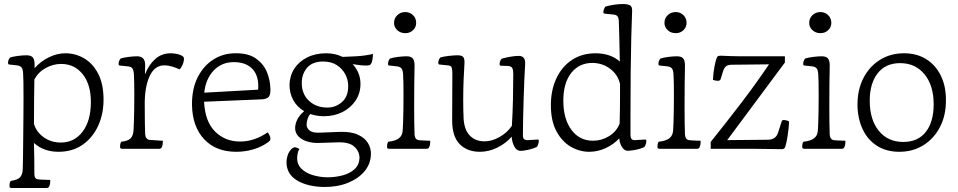

<svg xmlns="http://www.w3.org/2000/svg" viewBox="-20 -820 4765 955"><path d="M37 115Q27 115 27 105Q27 101 28 93.5Q29 86 33 80Q68 75 80 61.5Q92 48 93 23Q94 1 94.5 -42.5Q95 -86 95.5 -138.5Q96 -191 96.5 -242.5Q97 -294 97 -332Q97 -375 96.5 -410.5Q96 -446 95 -455Q94 -475 87.5 -484Q81 -493 64 -495L27 -499Q20 -499 20 -507Q20 -522 30 -534Q46 -539 70 -542Q94 -545 112 -545Q134 -545 143 -534.5Q152 -524 152 -500Q152 -490 152 -481Q182 -515 223 -535Q264 -555 305 -555Q356 -555 399 -529.5Q442 -504 468 -454Q494 -404 495 -330Q496 -256 469 -196Q442 -136 391.5 -100.5Q341 -65 271 -65Q197 -65 149 -109Q150 -68 150.5 -28.5Q151 11 151 47Q151 69 168 72Q173 73 187 73.5Q201 74 214.5 74.5Q228 75 230 75Q230 80 229.5 88Q229 96 227 101Q224 111 220 113Q216 115 214 115ZM149 -203Q162 -162 198.5 -136.5Q235 -111 282 -111Q349 -111 390 -164Q431 -217 432 -309Q433 -398 392 -450Q351 -502 284 -502Q244 -502 207 -481.5Q170 -461 151 -425Q149 -315 149 -203Z M587 -80Q577 -80 577 -90Q577 -94 578 -101.5Q579 -109 583 -115Q618 -119 630 -132Q642 -145 644 -170Q645 -183 646 -211Q647 -239 647.5 -275.5Q648 -312 648 -348Q648 -382 647.5 -409.5Q647 -437 646 -450Q645 -470 638.5 -479.5Q632 -489 615 -490L577 -494Q570 -494 570 -502Q570 -517 580 -529Q596 -534 620 -537Q644 -540 662 -540Q703 -540 702 -495Q701 -476 701 -449Q718 -495 750.5 -525Q783 -555 829 -555Q849 -555 867 -550Q885 -545 892 -537Q895 -534 895 -528Q895 -513 887.5 -496.5Q880 -480 873 -475Q854 -484 834.5 -489.5Q815 -495 798 -495Q751 -495 726.5 -446Q702 -397 700 -317Q700 -309 700 -301.5Q700 -294 700 -286Q700 -241 700.5 -210Q701 -179 702 -153Q704 -127 724 -124Q729 -124 742.5 -123Q756 -122 770.5 -121Q785 -120 790 -120Q790 -115 789.5 -107Q789 -99 787 -94Q784 -84 780 -82Q776 -80 774 -80Z M995 -314Q1000 -215 1050 -165.5Q1100 -116 1174 -116Q1245 -116 1312 -162Q1314 -160 1319.5 -149Q1325 -138 1325 -130Q1325 -123 1321 -119Q1317 -115 1314 -113Q1281 -89 1239.5 -77Q1198 -65 1155 -65Q1054 -65 995.5 -127.5Q937 -190 935 -297Q934 -378 963.5 -436Q993 -494 1043 -525Q1093 -556 1155 -555Q1216 -555 1253 -529Q1290 -503 1307 -463Q1324 -423 1325 -377Q1326 -350 1317 -339Q1308 -328 1285 -326ZM1143 -511Q1082 -511 1042.5 -469Q1003 -427 996 -359L1264 -374Q1269 -440 1237 -475.5Q1205 -511 1143 -511Z M1469 -79Q1462 -67 1460 -54Q1458 -41 1458 -32Q1458 -2 1479 19Q1500 40 1534 50.5Q1568 61 1607 62Q1647 62 1683.5 52.5Q1720 43 1743.5 21.5Q1767 0 1768 -33Q1769 -65 1743.5 -89.5Q1718 -114 1660 -112L1565 -109Q1535 -108 1507.5 -116.5Q1480 -125 1463.5 -142.5Q1447 -160 1448 -186Q1449 -206 1459.5 -227Q1470 -248 1493 -267Q1458 -287 1439 -321.5Q1420 -356 1420 -398Q1421 -443 1444 -478.5Q1467 -514 1508 -534.5Q1549 -555 1603 -555Q1647 -555 1684 -537L1750 -540Q1773 -541 1797 -544.5Q1821 -548 1835 -552Q1835 -538 1832.5 -524Q1830 -510 1828 -507Q1824 -498 1817.5 -496Q1811 -494 1803 -494Q1786 -494 1768.5 -496Q1751 -498 1734 -501Q1752 -482 1762.5 -457Q1773 -432 1773 -403Q1773 -356 1748.5 -319.5Q1724 -283 1683 -262.5Q1642 -242 1591 -242Q1555 -242 1523 -253Q1514 -242 1510 -229Q1506 -216 1505 -202Q1504 -185 1518.5 -172Q1533 -159 1567 -160L1669 -164Q1726 -166 1760.5 -150Q1795 -134 1810.5 -108Q1826 -82 1825 -53Q1824 -5 1793 32Q1762 69 1709 90Q1656 111 1589 110Q1507 108 1456 76.5Q1405 45 1405 -14Q1405 -30 1411 -48Q1417 -66 1430 -79Q1443 -92 1457 -85ZM1608 -285Q1649 -285 1680.5 -312Q1712 -339 1712 -392Q1712 -423 1697.5 -450.5Q1683 -478 1655.5 -496Q1628 -514 1587 -514Q1534 -514 1507.5 -483Q1481 -452 1481 -407Q1481 -352 1517 -318.5Q1553 -285 1608 -285Z M1915 -80Q1905 -80 1905 -90Q1905 -94 1906 -101.5Q1907 -109 1911 -115Q1947 -119 1964 -132Q1981 -145 1983 -170Q1984 -183 1985 -211.5Q1986 -240 1986.5 -276.5Q1987 -313 1987 -349Q1987 -382 1986.5 -409.5Q1986 -437 1985 -450Q1984 -470 1977.5 -479Q1971 -488 1954 -490L1917 -494Q1910 -494 1910 -502Q1910 -517 1920 -529Q1936 -534 1960 -537Q1984 -540 2002 -540Q2024 -540 2033 -529.5Q2042 -519 2042 -495Q2041 -455 2040.5 -397.5Q2040 -340 2040 -287Q2040 -242 2040.5 -209Q2041 -176 2042 -150Q2044 -126 2062 -123Q2067 -122 2078.5 -121.5Q2090 -121 2102.5 -120.5Q2115 -120 2120 -120Q2120 -115 2119.5 -107Q2119 -99 2117 -94Q2114 -84 2110 -82Q2106 -80 2104 -80ZM1996 -655Q1972 -655 1956 -670Q1940 -685 1940 -706Q1940 -729 1956 -744.5Q1972 -760 1996 -760Q2019 -760 2034.5 -744.5Q2050 -729 2050 -706Q2050 -685 2034.5 -670Q2019 -655 1996 -655Z M2367 -65Q2304 -65 2266.5 -103Q2229 -141 2229 -222L2230 -455Q2230 -475 2226.5 -484.5Q2223 -494 2206 -495L2167 -499Q2160 -499 2160 -507Q2160 -522 2170 -534Q2186 -539 2212.5 -542Q2239 -545 2257 -545Q2279 -545 2285.5 -534.5Q2292 -524 2290 -500Q2288 -473 2286 -423.5Q2284 -374 2284 -321Q2284 -298 2284.5 -274.5Q2285 -251 2286 -228Q2290 -173 2317 -145.5Q2344 -118 2387 -117Q2424 -116 2463 -137.5Q2502 -159 2526 -194Q2530 -257 2531.5 -327Q2533 -397 2533 -452Q2533 -472 2528 -481.5Q2523 -491 2506 -492L2472 -493Q2465 -493 2465 -501Q2465 -516 2475 -528Q2492 -533 2516.5 -537.5Q2541 -542 2560 -542Q2595 -542 2592 -500Q2590 -469 2588 -423.5Q2586 -378 2584.5 -327Q2583 -276 2582 -229.5Q2581 -183 2581 -151Q2580 -134 2587 -128Q2594 -122 2606 -123L2654 -126Q2660 -126 2660 -119Q2660 -114 2657.5 -104Q2655 -94 2650 -89Q2637 -82 2610 -75.5Q2583 -69 2566 -70Q2549 -71 2538 -91.5Q2527 -112 2525 -140Q2495 -106 2453 -85.5Q2411 -65 2367 -65Z M2981 -760Q2981 -766 2984 -774Q2987 -782 2991 -787Q3010 -793 3034.5 -796.5Q3059 -800 3078 -800Q3101 -800 3113.5 -793.5Q3126 -787 3124 -761Q3122 -714 3120 -637.5Q3118 -561 3117 -462.5Q3116 -364 3116 -251V-151Q3116 -134 3122 -128Q3128 -122 3140 -123L3189 -126Q3195 -126 3195 -119Q3195 -114 3192.5 -104Q3190 -94 3185 -89Q3177 -84 3161 -79.5Q3145 -75 3128 -72.5Q3111 -70 3100 -70Q3085 -71 3073.5 -89Q3062 -107 3060 -132Q3034 -103 2994 -84Q2954 -65 2911 -65Q2863 -65 2819.5 -90Q2776 -115 2748 -166.5Q2720 -218 2720 -297Q2720 -372 2747.5 -430.5Q2775 -489 2825 -522Q2875 -555 2943 -555Q2978 -555 3008.5 -545Q3039 -535 3063 -514Q3062 -576 3060.5 -629Q3059 -682 3058 -715Q3057 -733 3050.5 -740Q3044 -747 3028 -748L2988 -752Q2981 -753 2981 -760ZM3062 -205Q3063 -237 3063.5 -276Q3064 -315 3064 -357Q3064 -379 3064 -402Q3053 -450 3014 -478.5Q2975 -507 2926 -507Q2861 -507 2821.5 -457.5Q2782 -408 2782 -319Q2782 -229 2822 -174.5Q2862 -120 2930 -120Q2972 -120 3009 -142.5Q3046 -165 3062 -205Z M3260 -80Q3250 -80 3250 -90Q3250 -94 3251 -101.5Q3252 -109 3256 -115Q3292 -119 3309 -132Q3326 -145 3328 -170Q3329 -183 3330 -211.5Q3331 -240 3331.5 -276.5Q3332 -313 3332 -349Q3332 -382 3331.5 -409.5Q3331 -437 3330 -450Q3329 -470 3322.5 -479Q3316 -488 3299 -490L3262 -494Q3255 -494 3255 -502Q3255 -517 3265 -529Q3281 -534 3305 -537Q3329 -540 3347 -540Q3369 -540 3378 -529.5Q3387 -519 3387 -495Q3386 -455 3385.5 -397.5Q3385 -340 3385 -287Q3385 -242 3385.5 -209Q3386 -176 3387 -150Q3389 -126 3407 -123Q3412 -122 3423.5 -121.5Q3435 -121 3447.5 -120.5Q3460 -120 3465 -120Q3465 -115 3464.5 -107Q3464 -99 3462 -94Q3459 -84 3455 -82Q3451 -80 3449 -80ZM3341 -655Q3317 -655 3301 -670Q3285 -685 3285 -706Q3285 -729 3301 -744.5Q3317 -760 3341 -760Q3364 -760 3379.5 -744.5Q3395 -729 3395 -706Q3395 -685 3379.5 -670Q3364 -655 3341 -655Z M3515 -80V-114Q3591 -209 3665 -305.5Q3739 -402 3805 -500L3619 -498Q3600 -498 3590.5 -489.5Q3581 -481 3576 -464L3565 -428Q3562 -418 3551 -418Q3538 -418 3526 -423Q3528 -461 3534.5 -493Q3541 -525 3547 -536Q3549 -541 3554.5 -542Q3560 -543 3565 -543Q3587 -542 3614 -541Q3641 -540 3666 -540H3884V-509L3597 -123L3801 -125Q3839 -126 3850 -160L3868 -216Q3870 -223 3878 -223Q3884 -223 3892.5 -221Q3901 -219 3905 -215Q3903 -178 3897.5 -143.5Q3892 -109 3886 -90Q3882 -78 3869 -78Q3842 -78 3797.5 -79Q3753 -80 3717 -80Z M3980 -80Q3970 -80 3970 -90Q3970 -94 3971 -101.5Q3972 -109 3976 -115Q4012 -119 4029 -132Q4046 -145 4048 -170Q4049 -183 4050 -211.5Q4051 -240 4051.5 -276.5Q4052 -313 4052 -349Q4052 -382 4051.5 -409.5Q4051 -437 4050 -450Q4049 -470 4042.5 -479Q4036 -488 4019 -490L3982 -494Q3975 -494 3975 -502Q3975 -517 3985 -529Q4001 -534 4025 -537Q4049 -540 4067 -540Q4089 -540 4098 -529.5Q4107 -519 4107 -495Q4106 -455 4105.5 -397.5Q4105 -340 4105 -287Q4105 -242 4105.5 -209Q4106 -176 4107 -150Q4109 -126 4127 -123Q4132 -122 4143.5 -121.5Q4155 -121 4167.5 -120.5Q4180 -120 4185 -120Q4185 -115 4184.5 -107Q4184 -99 4182 -94Q4179 -84 4175 -82Q4171 -80 4169 -80ZM4061 -655Q4037 -655 4021 -670Q4005 -685 4005 -706Q4005 -729 4021 -744.5Q4037 -760 4061 -760Q4084 -760 4099.5 -744.5Q4115 -729 4115 -706Q4115 -685 4099.5 -670Q4084 -655 4061 -655Z M4453 -65Q4389 -65 4342.5 -94.5Q4296 -124 4271 -177Q4246 -230 4245 -298Q4245 -374 4274.5 -431.5Q4304 -489 4356.5 -522Q4409 -555 4476 -555Q4540 -555 4586.5 -526Q4633 -497 4659 -445Q4685 -393 4685 -324Q4686 -248 4656 -189.5Q4626 -131 4573.5 -98Q4521 -65 4453 -65ZM4473 -114Q4546 -114 4585 -164Q4624 -214 4624 -301Q4624 -395 4578.5 -450.5Q4533 -506 4457 -506Q4385 -506 4345.5 -455.5Q4306 -405 4306 -319Q4306 -225 4351 -169.5Q4396 -114 4473 -114Z"/></svg>

Font: Gowun Batang
Style: Regular
Weight: 400
Designer: Yanghee Ryu
Foundry: Yanghee Ryu
Version: Version 2.000